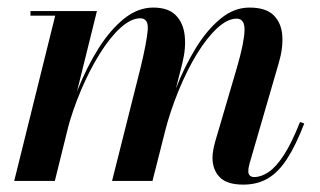

<svg xmlns="http://www.w3.org/2000/svg" viewBox="-20 -490 867 520"><path d="M639 10Q594.5 10 575 -10.2Q555.5 -30.5 555.5 -62.5Q555.5 -73.5 557.8 -85Q560 -96.5 562.5 -105.5L622 -308Q641 -373.5 642.2 -406.5Q643.5 -439.5 621 -439.5Q596 -439.5 568 -413.5Q540 -387.5 513.2 -343.8Q486.5 -300 464 -245.2Q441.5 -190.5 426.5 -133H418Q433 -190 456 -249.2Q479 -308.5 509.5 -358.5Q540 -408.5 576.8 -439Q613.5 -469.5 655.5 -469.5Q700 -469.5 721 -448.8Q742 -428 744.5 -394Q747 -360 735 -319.5L656 -47.5Q654.5 -42.5 653.5 -36.5Q652.5 -30.5 652.5 -25.5Q652.5 -19 656.5 -14.8Q660.5 -10.5 668.5 -10.5Q687.5 -10.5 707.5 -24Q727.5 -37.5 748.8 -70Q770 -102.5 792.5 -159.5L804 -155.5Q781 -96 757.5 -59.8Q734 -23.5 705.5 -6.8Q677 10 639 10ZM18.5 0 129.5 -447.5H62.5V-460H242.5L128.5 0ZM283.5 0 361 -308Q377 -374.5 380 -407.5Q383 -440.5 360 -440.5Q335 -440.5 306.2 -414.5Q277.5 -388.5 250 -344.2Q222.5 -300 199.2 -245.2Q176 -190.5 161 -133H152.5Q167.5 -189.5 191.2 -248.8Q215 -308 246.2 -358Q277.5 -408 315.2 -438.8Q353 -469.5 395 -469.5Q435.5 -469.5 456 -448.8Q476.5 -428 480.2 -394Q484 -360 474 -319.5L393 0Z"/></svg>

Font: Bodoni Moda 18pt SemiBold
Style: Italic
Weight: 600
Italic angle: -13°
Designer: Owen Earl
Foundry: indestructible type
Version: Version 2.005